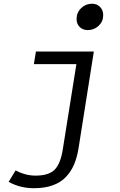

<svg xmlns="http://www.w3.org/2000/svg" viewBox="-20 -784 640 1021"><path d="M446.8 -624Q420.4 -624 403.8 -640.4Q387.2 -656.7 387.2 -683.1Q387.2 -717.3 411.6 -740.7Q436 -764.2 469.2 -764.2Q495.6 -764.2 512.2 -747.1Q528.8 -730 528.8 -703.1Q528.8 -669.4 504.4 -646.7Q480 -624 446.8 -624ZM160.2 216.8Q86.9 216.8 25.9 183.1L63 122.1Q115.2 149.9 168.9 149.9Q239.7 149.9 271 117.9Q302.2 85.9 314 9.8L386.2 -442.9H160.2L170.9 -509.8H479L397.9 2.9Q390.1 52.2 374.3 89.8Q358.4 127.4 330.8 156.7Q303.2 186 260.5 201.4Q217.8 216.8 160.2 216.8Z"/></svg>

Font: Office Code Pro Italic
Style: Regular
Weight: 400
Italic angle: -9°
Designer: Nathan Rutzky & Paul D. Hunt
Foundry: Adobe Systems Incorporated
Version: Version 1.004;PS 001.004;hotconv 1.0.70;makeotf.lib2.5.58329